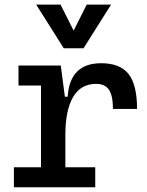

<svg xmlns="http://www.w3.org/2000/svg" viewBox="-20 -796 626 816"><path d="M257.8 -222.7 227.5 -384.8H267.6Q276.4 -527.3 410.2 -527.3Q490.2 -527.3 526.4 -481.4Q562.5 -435.5 562.5 -333H460Q460 -389.6 443.1 -414.6Q426.3 -439.5 388.7 -439.5Q322.8 -439.5 290.3 -383.1Q257.8 -326.7 257.8 -222.7ZM39.1 0V-85H384.8V0ZM154.3 0V-517.6H238.3L257.8 -369.1V0ZM58.6 -432.6V-517.6H231.4L241.2 -432.6ZM251 -590.8 133.8 -776.4H237.3L297.9 -656.2H288.1L348.6 -776.4H452.1L335 -590.8Z"/></svg>

Font: Cascadia Code PL
Style: Regular
Weight: 400
Monospace: yes
Designer: Aaron Bell
Foundry: Saja Typeworks
Version: Version 2102.003